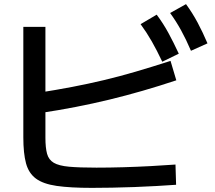

<svg xmlns="http://www.w3.org/2000/svg" viewBox="-20 -875 1040 930"><path d="M425 35Q320 35 254.5 25.5Q189 16 154 -10Q119 -36 106 -84Q93 -132 93 -210V-745H200V-208Q200 -159 208 -130Q216 -101 240.5 -86.5Q265 -72 314.5 -67.5Q364 -63 447 -63Q510 -63 578 -65Q646 -67 711 -70.5Q776 -74 830 -78L833 20Q790 23 738 26Q686 29 631 31Q576 33 523 34Q470 35 425 35ZM162 -425Q251 -439 329.5 -454Q408 -469 483.5 -487Q559 -505 637.5 -528Q716 -551 806 -580L834 -486Q669 -431 510 -392.5Q351 -354 178 -328ZM766 -576Q740 -631 715.5 -674Q691 -717 661 -758L739 -804Q771 -761 796 -715Q821 -669 846 -615ZM905 -629Q881 -685 857 -728.5Q833 -772 804 -812L881 -855Q913 -811 937.5 -765Q962 -719 985 -665Z"/></svg>

Font: M PLUS 2 Thin Medium
Style: Regular
Weight: 500
Version: Version 1.001